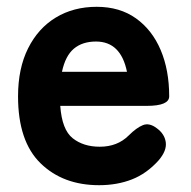

<svg xmlns="http://www.w3.org/2000/svg" viewBox="-20 -533 560 564"><path d="M271 11Q165 11 99 -53.5Q33 -118 33 -250Q33 -332 62.5 -391Q92 -450 144 -481.5Q196 -513 264 -513Q332 -513 379.5 -479Q427 -445 452 -386Q477 -327 477 -250Q477 -222 411 -222H157Q162 -152 193.5 -127Q225 -102 273 -102Q325 -102 358 -135Q381 -158 400 -165.5Q419 -173 441 -156Q464 -139 467 -114.5Q470 -90 446 -62Q411 -23 367.5 -6Q324 11 271 11ZM162 -322H353Q335 -411 262 -411Q222 -411 197 -390Q172 -369 162 -322Z"/></svg>

Font: Zen Maru Gothic Black
Style: Regular
Weight: 900
Designer: Yoshimichi Ohira
Foundry: Positype
Version: Version 1.001